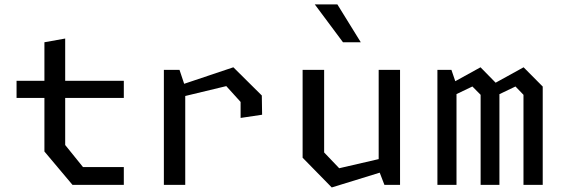

<svg xmlns="http://www.w3.org/2000/svg" viewBox="-20 -826 2520 858"><path d="M178.5 -149V-637.2L271.3 -653.8V-178L351 -79.3H533.3V0.2H304ZM54 -464.8H533.3V-388.5H54Z M1055.2 -370.5 991.2 -441.2 751.7 -383.5V-434.3L1022.8 -525.3L1150 -399.2L1151.3 -313.3L1055.2 -299ZM712.3 -513.7H782.2L807.8 -437.2V0H712.3Z M1428.5 -144.7 1495.8 -74.2 1730.7 -128.5V-71L1462.5 11.7L1332.3 -121.2V-513.7H1428.5ZM1767.7 0H1697.8L1672.2 -66.5V-513.7H1767.7ZM1386.8 -806.2H1487.7L1592.2 -637.2H1512.7Z M2319.3 -402.3 2283.5 -439.5 2170 -385.2V-442.7L2319.8 -525.3L2405.3 -439.2V0H2319.3ZM1934.7 -513.7H1997.3L2020 -447.2V0H1934.7ZM2127.8 -402.3 2091 -439.5 1977.5 -385.2V-442.7L2127.3 -525.3L2211.8 -439.2V0H2127.8Z"/></svg>

Font: Monaspace Krypton Var
Style: Regular
Weight: 400
Designer: Riley Cran and the Lettermatic Team
Version: Version 1.101 (Monaspace Krypton Var)